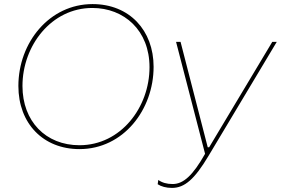

<svg xmlns="http://www.w3.org/2000/svg" viewBox="-20 -725 1375 940"><path d="M369 5C584 5 732 -188 732 -398C732 -576 614 -705 433 -705C222 -705 70 -517 70 -304C70 -120 192 5 369 5ZM369 -14C204 -14 90 -131 90 -304C90 -502 232 -686 432 -686C588 -686 712 -576 712 -396C712 -200 572 -14 369 -14ZM822 195C884 195 933 152 1001 38L1335 -520H1313L1004 -4H997L864 -520H842L984 28C924 134 878 176 825 176C796 176 773 169 755 156L752 177C769 188 793 195 822 195Z"/></svg>

Font: Fixel Display Thin
Style: Italic
Weight: 100
Italic angle: -10°
Designer: AlfaBravo + MacPaw
Foundry: Kyrylo Tkachov, Marchela Mozhyna, Serhii Makarenko, Maria Weinstein, Zakhar Kryvoshyya
Version: Version 1.210;Glyphs 3.2 (3217)